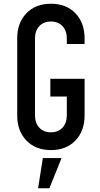

<svg xmlns="http://www.w3.org/2000/svg" viewBox="-20 -786 532 1026"><path d="M252 16Q170.5 16 121.2 -35Q72 -86 72 -169V-581Q72 -664.5 121.2 -715.2Q170.5 -766 252 -766Q334 -766 383 -715.2Q432 -664.5 432 -581V-551H337V-581Q337 -621.5 314 -646.2Q291 -671 252 -671Q213 -671 190 -646.2Q167 -621.5 167 -581V-169Q167 -128.5 190 -103.8Q213 -79 252 -79Q291 -79 314 -103.8Q337 -128.5 337 -169V-270H249V-365H432V-169Q432 -86 383 -35Q334 16 252 16ZM183.5 220 209 58.5H309L244 220Z"/></svg>

Font: Mohave Light Medium
Style: Regular
Weight: 500
Version: Version 2.003